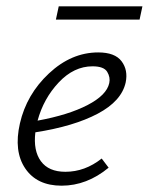

<svg xmlns="http://www.w3.org/2000/svg" viewBox="-20 -584 471 608"><path d="M166 -564H431L422 -522H157ZM291 -418Q344 -418 365 -390Q386 -362 378 -323Q365 -264 289.5 -224Q214 -184 92 -165Q85 -107 109.5 -73.5Q134 -40 187 -40Q249 -40 302 -82L324 -53Q255 4 175 4Q97 4 60 -50.5Q23 -105 43 -193Q64 -285 135 -351.5Q206 -418 291 -418ZM326 -321Q330 -339 319.5 -356.5Q309 -374 273 -374Q214 -374 166 -323Q118 -272 99 -202Q197 -220 257.5 -251.5Q318 -283 326 -321Z"/></svg>

Font: EauTestInfant Semilight
Style: Italic
Weight: 300
Italic angle: -12°
Designer: Christian Thalmann (Catharsis Fonts)
Version: Version 0.001;PS 000.001;hotconv 1.0.88;makeotf.lib2.5.64775